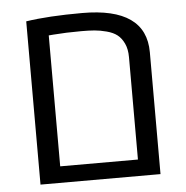

<svg xmlns="http://www.w3.org/2000/svg" viewBox="-48 -687 711 734"><g transform="rotate(-5 307.0 -320.0)"><path d="M78.1 0V-626.5Q163.6 -639.6 293.9 -639.6Q538.6 -639.6 538.6 -467.8V0ZM457.5 -63V-456.1Q457.5 -486.8 447.3 -508.5Q437 -530.3 421.6 -542.2Q406.2 -554.2 381.3 -560.8Q356.4 -567.4 335 -569.1Q313.5 -570.8 285.2 -570.8Q225.6 -570.8 177.2 -566.9L159.2 -565.4V-63Z"/></g></svg>

Font: Open Sans Hebrew
Style: Regular
Weight: 400
Foundry: Ascender Corporation, Yanek Iontef
Version: Version 2.001;PS 002.001;hotconv 1.0.70;makeotf.lib2.5.58329